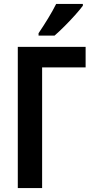

<svg xmlns="http://www.w3.org/2000/svg" viewBox="-20 -951 467 971"><path d="M413 -714V-610H193V0H70V-714ZM399 -931V-922Q385 -903 360 -875Q335 -847 307 -819Q279 -791 256 -771H175V-783Q200 -820 223.5 -858.5Q247 -897 264 -931Z"/></svg>

Font: Noto Sans Disp Cond SemBd
Style: Regular
Weight: 600
Width: 3
Designer: Monotype Design Team
Foundry: Monotype Imaging Inc.
Version: Version 2.000;GOOG;noto-source:20170915:90ef993387c0; ttfaut